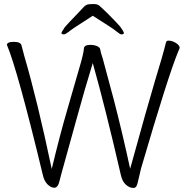

<svg xmlns="http://www.w3.org/2000/svg" viewBox="-20 -912 920 950"><path d="M580 -742Q574 -742 557 -756Q540 -771 439 -834Q335 -768 319 -754Q303 -742 297 -742Q284 -742 284 -748Q284 -753 301 -778Q319 -799 364 -845Q384 -866 394 -877Q405 -888 414.5 -890Q424 -892 445 -892Q466 -892 477 -879Q488 -868 509 -849Q556 -802 575 -780Q593 -755 593 -748Q593 -742 580 -742ZM14 -689Q14 -705 49 -705Q84 -705 87 -685L101 -632Q165 -414 236 -76Q276 -243 314 -373L372 -574Q393 -644 395 -670Q395 -690 427 -690Q444 -690 460 -684Q475 -677 476 -667Q477 -656 489 -620Q499 -585 543 -419Q586 -253 624 -77Q712 -396 748 -516Q785 -636 801 -701Q803 -711 814 -711Q825 -711 838 -706Q869 -692 869 -674Q868 -671 863 -660Q814 -544 678 -79Q676 -69 670 -45Q666 -26 661 -7Q656 18 640 18Q621 18 603 2Q585 -14 578 -46Q501 -380 439 -600Q400 -474 357 -317L300 -111Q286 -63 282 -46Q278 -28 271 -5Q264 17 248.5 17Q233 17 216 1Q199 -15 192 -46Q67 -565 15 -688Q14 -689 14 -689Z"/></svg>

Font: Moon Stars Kai T Light
Style: Regular
Weight: 300
Designer: GuiWonder
Version: Version 1.101